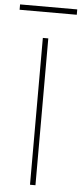

<svg xmlns="http://www.w3.org/2000/svg" viewBox="-65 -894 394 926"><g transform="rotate(5 132.5 -431.0)"><path d="M143.6 -710.9V0H117.2V-710.9ZM270.5 -862.3V-836.4H-6.3V-862.3Z"/></g></svg>

Font: Vazirmatn RD Thin
Style: Regular
Weight: 100
Designer: Saber Rastikerdar
Foundry: Saber Rastikerdar
Version: Version 32.102